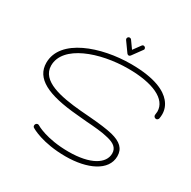

<svg xmlns="http://www.w3.org/2000/svg" viewBox="-193 -1069 1274 1278"><g transform="rotate(30 444.5 -430.5)"><path d="M886 -513C888 -524 889 -535 889 -545C889 -580 877 -611 854 -638C816 -683 731 -732 542 -732C314 -732 49 -642 49 -458C49 -338 165 -279 402 -259L477 -252C535 -248 601 -243 650 -230C698 -218 731 -198 731 -153C731 -76 640 -18 472 -18C303 -18 216 -71 215 -72C212 -74 208 -75 205 -75C196 -75 187 -67 187 -56C187 -50 189 -44 195 -41C199 -38 292 19 471 19C636 19 770 -42 770 -154C770 -213 734 -246 660 -265C615 -276 556 -283 481 -289L406 -295C250 -309 86 -339 86 -458C86 -612 324 -696 542 -696C731 -696 852 -641 852 -545C852 -536 849 -526 849 -517C849 -507 857 -498 869 -498C876 -498 884 -504 886 -513ZM486 -780C489 -776 494 -773 499 -773C504 -773 509 -776 512 -780L566 -854C569 -857 570 -860 570 -863C570 -872 563 -880 553 -880C548 -880 544 -877 541 -873L500 -817L460 -873C456 -878 451 -880 446 -880C437 -880 430 -872 430 -863C430 -861 431 -857 433 -854Z"/></g></svg>

Font: Sacramento
Style: Regular
Weight: 400
Designer: Astigmatic (AOETI)
Foundry: Astigmatic (AOETI)
Version: Version 1.000